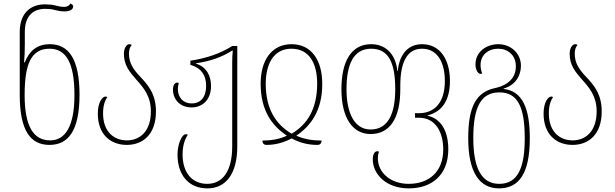

<svg xmlns="http://www.w3.org/2000/svg" viewBox="-20 -790 3395 1060"><path d="M253 10C357 10 419 -68 419 -267C419 -468 357 -546 255 -546C183 -546 141 -507 117 -446H113C116 -479 117 -513 117 -546V-613C117 -707 168 -741 228 -741C253 -741 269 -739 286 -734C302 -730 317 -727 336 -727C366 -727 384 -738 384 -754C384 -764 374 -769 367 -770C365 -761 353 -752 333 -752C319 -752 302 -755 285 -760C270 -764 249 -766 228 -766C154 -766 89 -723 89 -613V-266C89 -68 149 10 253 10ZM257 -15C164 -15 116 -94 116 -265C116 -432 150 -521 253 -521C343 -521 391 -447 391 -265C391 -92 340 -15 257 -15Z M680 10C769 10 841 -48 841 -175C841 -276 792 -326 752 -369C716 -407 692 -442 692 -494C692 -515 698 -532 707 -541C704 -545 700 -546 695 -546C677 -546 664 -522 664 -493C664 -428 698 -390 733 -350C772 -306 813 -260 813 -175C813 -70 757 -15 680 -15C611 -15 549 -61 549 -164C549 -209 560 -235 572 -254C569 -256 566 -257 563 -257C544 -257 520 -224 520 -163C520 -46 592 10 680 10Z M1125 250C1223 250 1290 175 1290 18V-536H1262C1197 -495 1120 -468 1031 -455V-432C1088 -416 1118 -377 1118 -316C1118 -255 1089 -219 1038 -219C993 -219 962 -250 962 -299C962 -310 964 -320 967 -332C964 -333 961 -334 958 -334C944 -334 935 -317 935 -296C935 -239 975 -197 1038 -197C1096 -197 1145 -237 1145 -315C1145 -371 1121 -420 1062 -439V-441C1139 -451 1206 -475 1262 -511H1265C1263 -489 1262 -468 1262 -446V18C1262 155 1209 225 1124 225C1037 225 988 159 988 63C988 20 998 -19 1017 -46C1014 -48 1011 -49 1006 -49C983 -49 960 8 960 63C960 177 1022 250 1125 250Z M1452 10C1498 10 1546 -2 1590 -26C1635 -1 1684 10 1731 10C1750 10 1754 0 1756 -14C1705 -14 1657 -22 1616 -41C1696 -95 1759 -180 1759 -325C1760 -456 1700 -546 1590 -546C1479 -546 1418 -456 1419 -325C1420 -176 1484 -94 1564 -41C1525 -22 1478 -14 1429 -14C1429 2 1437 10 1452 10ZM1590 -52C1505 -102 1448 -185 1447 -325C1447 -438 1491 -521 1589 -521C1688 -521 1732 -439 1731 -325C1730 -188 1677 -103 1590 -52Z M2237 250C2362 250 2455 178 2455 34C2455 -59 2420 -134 2341 -151V-153C2420 -173 2464 -235 2464 -343C2464 -461 2410 -546 2310 -546C2240 -546 2186 -499 2176 -398H2174C2163 -499 2103 -546 2029 -546C1920 -546 1865 -453 1865 -297C1865 -137 1928 -50 2026 -50C2131 -50 2190 -135 2190 -297V-316C2190 -441 2224 -521 2310 -521C2399 -521 2436 -439 2436 -343C2436 -225 2380 -165 2293 -165H2271V-140H2293C2386 -140 2427 -58 2427 35C2427 159 2348 225 2236 225C2135 225 2066 162 2066 83C2066 71 2068 59 2072 47C2069 46 2066 45 2063 45C2049 45 2038 60 2038 90C2038 169 2109 250 2237 250ZM2026 -75C1938 -75 1893 -164 1893 -297C1893 -436 1932 -521 2029 -521C2125 -521 2162 -445 2162 -297C2162 -167 2125 -75 2026 -75Z M2735 250C2847 250 2905 165 2905 -27C2905 -196 2862 -288 2760 -299V-301C2828 -320 2856 -375 2856 -427C2856 -495 2801 -546 2731 -546C2670 -546 2605 -508 2605 -434C2605 -406 2618 -382 2634 -382C2636 -382 2640 -383 2642 -384C2636 -401 2633 -415 2633 -430C2633 -487 2675 -521 2731 -521C2782 -521 2828 -487 2828 -424C2828 -365 2791 -321 2714 -304C2609 -282 2565 -202 2565 -27C2565 163 2628 250 2735 250ZM2736 225C2637 225 2593 136 2593 -29C2593 -198 2635 -280 2737 -280C2839 -280 2877 -198 2877 -27C2877 133 2841 225 2736 225Z M3141 10C3230 10 3302 -48 3302 -175C3302 -276 3253 -326 3213 -369C3177 -407 3153 -442 3153 -494C3153 -515 3159 -532 3168 -541C3165 -545 3161 -546 3156 -546C3138 -546 3125 -522 3125 -493C3125 -428 3159 -390 3194 -350C3233 -306 3274 -260 3274 -175C3274 -70 3218 -15 3141 -15C3072 -15 3010 -61 3010 -164C3010 -209 3021 -235 3033 -254C3030 -256 3027 -257 3024 -257C3005 -257 2981 -224 2981 -163C2981 -46 3053 10 3141 10Z"/></svg>

Font: Noto Serif Georgian Condensed Thin
Style: Regular
Weight: 100
Width: 3
Designer: Monotype Design Team, Akaki Razmadze
Foundry: Google LLC
Version: Version 2.003